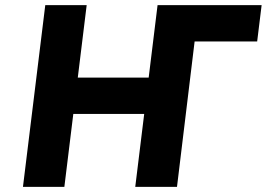

<svg xmlns="http://www.w3.org/2000/svg" viewBox="-20 -722 1030 741"><path d="M262.9 -282.2H536.5L502 -0.9H502.4H661.8H663.1L731.1 -561.9H972.5L989.7 -702.1H747.9H588.5H588.1L553.8 -422.5H280.2L314.5 -702.1H154.7L68.6 -0.9H228.4Z"/></svg>

Font: Hussar
Style: BdSuprExtOblOne
Weight: 700
Foundry: Cannot Into Space Fonts
Version: Version 2.00